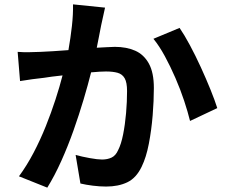

<svg xmlns="http://www.w3.org/2000/svg" viewBox="-20 -822 1040 881"><path d="M315 -802 462 -787Q458 -768 453 -746Q448 -724 444 -705Q440 -682 434.5 -656Q429 -630 424 -603Q449 -604 470.5 -605.5Q492 -607 507 -607Q560 -607 600 -589.5Q640 -572 663 -530.5Q686 -489 686 -418Q686 -360 680.5 -292.5Q675 -225 663 -162.5Q651 -100 630 -57Q605 -5 564 14.5Q523 34 467 34Q438 34 406 30Q374 26 349 20L327 -111Q356 -103 392 -96.5Q428 -90 448 -90Q473 -90 492 -99Q511 -108 522 -133Q536 -160 545 -205.5Q554 -251 558.5 -303Q563 -355 563 -404Q563 -444 552 -463Q541 -482 519.5 -488Q498 -494 466 -494Q454 -494 436.5 -493Q419 -492 398 -490Q384 -434 363.5 -365Q343 -296 317.5 -224Q292 -152 261.5 -84Q231 -16 197 39L67 -13Q103 -62 134 -121Q165 -180 190 -242.5Q215 -305 234.5 -365Q254 -425 267 -476Q211 -470 182 -465Q161 -463 128 -458.5Q95 -454 72 -450L61 -584Q88 -582 113.5 -582.5Q139 -583 166 -584Q189 -585 222.5 -587Q256 -589 294 -592Q304 -649 310 -702.5Q316 -756 315 -802ZM684 -644 804 -694Q826 -662 851.5 -614.5Q877 -567 901.5 -513.5Q926 -460 946 -410.5Q966 -361 977 -326L852 -267Q842 -308 825 -359.5Q808 -411 785 -464Q762 -517 736.5 -564Q711 -611 684 -644Z"/></svg>

Font: Noto IKEA Simplified Chinese
Style: Bold
Weight: 700
Designer: Monotype Design Team
Foundry: Monotype Imaging Inc.
Version: Version 1.100